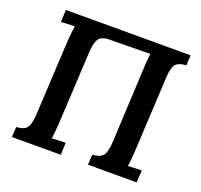

<svg xmlns="http://www.w3.org/2000/svg" viewBox="-122 -837 1021 975"><g transform="rotate(20 388.5 -350.0)"><path d="M37 0 40 -55Q81 -57 96.5 -76.5Q112 -96 115 -154L136 -553Q140 -607 145 -637Q128 -637 106 -636Q84 -635 71 -634L74 -700H748L745 -645Q706 -643 689.5 -626Q673 -609 670 -550L649 -149Q646 -92 641 -63Q657 -64 679.5 -65Q702 -66 715 -66L711 0H448L451 -55Q492 -57 508 -76.5Q524 -96 527 -154L546 -544Q547 -568 548.5 -591.5Q550 -615 554 -637L323 -634Q291 -632 277 -613.5Q263 -595 259 -546L238 -149Q236 -122 234 -98.5Q232 -75 230 -63Q247 -64 269 -65Q291 -66 304 -66L301 0Z"/></g></svg>

Font: Lora SemiBold
Style: Italic
Weight: 600
Italic angle: -3°
Designer: Olga Karpushina, Alexei Vanyashin (Cyrillic)
Foundry: Cyreal
Version: Version 3.011; ttfautohint (v1.8.4.7-5d5b)